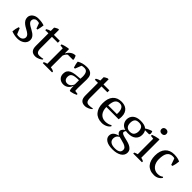

<svg xmlns="http://www.w3.org/2000/svg" viewBox="204 -1984 3451 3451"><g transform="rotate(45 1930.0 -258.5)"><path d="M295 -114Q295 -142 277.5 -161.5Q260 -181 233 -198Q206 -215 175.5 -231Q145 -247 118 -268.5Q91 -290 73.5 -318Q56 -346 56 -387Q56 -414 68.5 -437Q81 -460 102 -476.5Q123 -493 151 -502.5Q179 -512 211 -512Q265 -512 299.5 -506Q334 -500 366 -489Q362 -457 356.5 -424.5Q351 -392 341 -358H316L278 -460Q266 -465 251 -466.5Q236 -468 220 -468Q202 -468 188.5 -461.5Q175 -455 165.5 -445Q156 -435 151 -422Q146 -409 146 -396Q146 -369 163.5 -349.5Q181 -330 208 -313.5Q235 -297 265.5 -281Q296 -265 323 -245Q350 -225 367.5 -198.5Q385 -172 385 -135Q385 -101 370.5 -74Q356 -47 330.5 -28Q305 -9 271.5 1.5Q238 12 200 12Q157 12 121 4.5Q85 -3 46 -17Q48 -53 55 -86.5Q62 -120 73 -151H98L142 -42Q153 -34 168.5 -33Q184 -32 197 -32Q241 -32 268 -56Q295 -80 295 -114Z M448 -476Q486 -500 528 -510V-595Q541 -606 558.5 -614.5Q576 -623 593 -631H618V-500H768V-450H618V-160Q618 -100 637 -75Q656 -50 694 -50Q712 -50 739 -52.5Q766 -55 785 -62L792 -47Q784 -38 769.5 -28Q755 -18 736.5 -9Q718 0 696 6Q674 12 651 12Q591 12 559.5 -22Q528 -56 528 -132V-450H448Z M1048 -425Q1037 -419 1020.5 -400.5Q1004 -382 991 -346V-49Q1011 -47 1031 -41.5Q1051 -36 1071 -25V0H835V-25Q853 -35 869 -40Q885 -45 901 -49V-442L835 -450V-476Q867 -490 901 -498.5Q935 -507 966 -512H991V-406H995Q1004 -426 1020.5 -446Q1037 -466 1058.5 -482Q1080 -498 1102 -505.5Q1124 -513 1144 -513Q1151 -513 1158 -512Q1165 -499 1170.5 -483.5Q1176 -468 1181 -451V-425Z M1405 -50Q1430 -50 1449 -60Q1468 -70 1481 -84Q1494 -98 1502 -112.5Q1510 -127 1513 -137V-242Q1455 -242 1418 -236Q1381 -230 1360 -217Q1339 -204 1331 -184.5Q1323 -165 1323 -140Q1323 -97 1345 -73.5Q1367 -50 1405 -50ZM1598 -131Q1598 -109 1599 -93Q1600 -77 1601 -59L1670 -49V-28Q1645 -15 1614.5 -5Q1584 5 1556 10H1531Q1521 -13 1519 -40.5Q1517 -68 1516 -101H1511Q1507 -81 1495.5 -60.5Q1484 -40 1465.5 -24Q1447 -8 1422 2Q1397 12 1365 12Q1304 12 1265.5 -25Q1227 -62 1227 -122Q1227 -168 1245.5 -197.5Q1264 -227 1300 -244Q1336 -261 1389 -268.5Q1442 -276 1512 -280Q1515 -311 1515 -338Q1514 -348 1514 -358Q1512 -392 1503 -416.5Q1494 -441 1475.5 -454.5Q1457 -468 1427 -468Q1413 -468 1395.5 -466.5Q1378 -465 1361 -458L1314 -338H1288Q1278 -368 1270.5 -400Q1263 -432 1261 -463Q1299 -486 1345.5 -499Q1392 -512 1449 -512Q1500 -512 1530.5 -497.5Q1561 -483 1577 -460Q1593 -437 1598 -409Q1603 -381 1603 -353Q1603 -293 1600.5 -237.5Q1598 -182 1598 -131Z M1708 -476Q1746 -500 1788 -510V-595Q1801 -606 1818.5 -614.5Q1836 -623 1853 -631H1878V-500H2028V-450H1878V-160Q1878 -100 1897 -75Q1916 -50 1954 -50Q1972 -50 1999 -52.5Q2026 -55 2045 -62L2052 -47Q2044 -38 2029.5 -28Q2015 -18 1996.5 -9Q1978 0 1956 6Q1934 12 1911 12Q1851 12 1819.5 -22Q1788 -56 1788 -132V-450H1708Z M2327 -468Q2270 -468 2240 -429.5Q2210 -391 2204 -294H2424Q2425 -303 2425.5 -311.5Q2426 -320 2426 -328Q2426 -392 2402 -430Q2378 -468 2327 -468ZM2510 -70Q2502 -53 2485 -38Q2468 -23 2446 -12Q2424 -1 2398 5.5Q2372 12 2345 12Q2286 12 2241 -6.5Q2196 -25 2166 -59.5Q2136 -94 2120.5 -142Q2105 -190 2105 -250Q2105 -378 2164 -445Q2223 -512 2331 -512Q2366 -512 2400 -502.5Q2434 -493 2460.5 -471Q2487 -449 2503.5 -412.5Q2520 -376 2520 -322Q2520 -305 2518.5 -287.5Q2517 -270 2513 -250H2201Q2201 -208 2211.5 -171.5Q2222 -135 2243 -108Q2264 -81 2296 -65.5Q2328 -50 2371 -50Q2406 -50 2442 -60Q2478 -70 2496 -86Z M2705 -351Q2705 -327 2710.5 -305.5Q2716 -284 2728.5 -268Q2741 -252 2762 -242.5Q2783 -233 2814 -233Q2872 -233 2897 -267Q2922 -301 2922 -351Q2922 -405 2897.5 -436.5Q2873 -468 2814 -468Q2753 -468 2729 -437.5Q2705 -407 2705 -351ZM2962 81Q2962 49 2940.5 30Q2919 11 2887 -1Q2855 -13 2818 -21Q2781 -29 2749 -39Q2711 -16 2699 9.5Q2687 35 2687 62Q2687 115 2725 141.5Q2763 168 2835 168Q2872 168 2896.5 161Q2921 154 2935.5 142.5Q2950 131 2956 115Q2962 99 2962 81ZM2814 -512Q2868 -512 2905 -501.5Q2942 -491 2967 -469Q3026 -509 3090 -527Q3098 -516 3101.5 -500Q3105 -484 3105 -470L3092 -446H2987Q3012 -410 3012 -351Q3012 -279 2961.5 -234Q2911 -189 2814 -189Q2795 -189 2783 -190Q2771 -191 2756 -193Q2751 -184 2744.5 -173Q2738 -162 2738 -150Q2738 -130 2761 -118.5Q2784 -107 2818.5 -98Q2853 -89 2893.5 -79.5Q2934 -70 2969 -53.5Q3004 -37 3028 -10Q3052 17 3052 62Q3052 96 3035 124Q3018 152 2987 171.5Q2956 191 2912.5 201.5Q2869 212 2817 212Q2708 212 2652.5 175Q2597 138 2597 82Q2597 55 2605.5 35Q2614 15 2630 0Q2646 -15 2670 -26.5Q2694 -38 2725 -48Q2703 -58 2688.5 -75.5Q2674 -93 2674 -118Q2674 -141 2693.5 -163.5Q2713 -186 2733 -199Q2676 -214 2645.5 -256Q2615 -298 2615 -351Q2615 -385 2628 -414.5Q2641 -444 2666 -466Q2691 -488 2728 -500Q2765 -512 2814 -512Z M3356 0H3134V-25Q3149 -33 3165 -38.5Q3181 -44 3200 -49V-442L3134 -450V-476Q3163 -488 3197 -497Q3231 -506 3265 -512H3290V-49Q3310 -44 3326 -38.5Q3342 -33 3356 -25ZM3198.5 -627.5Q3181 -643 3181 -670Q3181 -697 3198.5 -713Q3216 -729 3245 -729Q3274 -729 3291 -713Q3308 -697 3308 -670Q3308 -643 3291 -627.5Q3274 -612 3245 -612Q3216 -612 3198.5 -627.5Z M3821 -70Q3803 -35 3762.5 -11.5Q3722 12 3668 12Q3609 12 3565.5 -6.5Q3522 -25 3493 -59.5Q3464 -94 3449.5 -142.5Q3435 -191 3435 -250Q3435 -377 3497 -444.5Q3559 -512 3666 -512Q3715 -512 3753.5 -503.5Q3792 -495 3819 -481Q3816 -448 3808 -407Q3800 -366 3788 -339H3761L3719 -458Q3712 -463 3703 -465.5Q3694 -468 3673 -468Q3605 -468 3568 -418.5Q3531 -369 3531 -251Q3531 -213 3541.5 -177Q3552 -141 3573.5 -112.5Q3595 -84 3627.5 -67Q3660 -50 3703 -50Q3738 -50 3764 -60Q3790 -70 3808 -84Z"/></g></svg>

Font: PTSerif
Style: Regular
Weight: 400
Designer: A.Korolkova, O.Umpeleva, V.Yefimov
Foundry: ParaType Ltd
Version: Version 1.000W OFL; ttfautohint (v1.2) -l 8 -r 50 -G 200 -x 